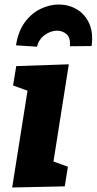

<svg xmlns="http://www.w3.org/2000/svg" viewBox="-20 -826 428 851"><path d="M34 5 102 -424 38 -447 52 -533 285 -541 217 -110 281 -87 267 0ZM240 -806Q284 -806 320 -785Q356 -764 375 -723Q394 -682 386 -622L290 -621Q293 -659 275 -674.5Q257 -690 233 -690Q205 -690 178.5 -671Q152 -652 144 -619L51 -625Q60 -686 89.5 -726.5Q119 -767 159.5 -786.5Q200 -806 240 -806Z"/></svg>

Font: Bitter ExtraBold
Style: Italic
Weight: 800
Italic angle: -9°
Designer: Sol Matas, and Bitter project Authors
Foundry: Sol Matas
Version: Version 2.001